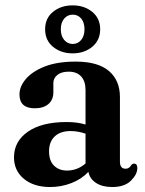

<svg xmlns="http://www.w3.org/2000/svg" viewBox="-20 -704 556 734"><path d="M33.5 -102.5Q33.5 -163.5 86.5 -200.5Q139.5 -237.5 235.5 -237.5Q275 -237.5 307 -228V-359.5Q307 -393.5 290.2 -411.8Q273.5 -430 243 -430Q214.5 -430 199.2 -417.5Q184 -405 184 -387V-351.5Q184 -322.5 165 -306.2Q146 -290 113 -290Q54.5 -290 54.5 -343Q54.5 -373.5 79 -402.2Q103.5 -431 151.2 -449.8Q199 -468.5 269.5 -468.5Q354.5 -468.5 396.5 -432.5Q438.5 -396.5 438.5 -333.5V-86Q438.5 -59 460 -59Q474 -59 481.5 -72.5Q486.5 -78.5 492 -78.5Q505 -78.5 505 -61.5Q505 -37.5 480.5 -13.2Q456 11 409 11Q371 11 347 -4.8Q323 -20.5 318 -47Q291.5 -19 252.8 -4Q214 11 171.5 11Q109.5 11 71.5 -20.2Q33.5 -51.5 33.5 -102.5ZM167.5 -125.5Q167.5 -89.5 186.5 -70.8Q205.5 -52 236 -52Q276 -52 307 -79V-193Q294 -197.5 279.8 -200.2Q265.5 -203 249.5 -203Q211 -203 189.2 -182.5Q167.5 -162 167.5 -125.5ZM257.5 -500Q213.5 -500 183 -524.8Q152.5 -549.5 152.5 -592Q152.5 -634.5 183 -659Q213.5 -683.5 257.5 -683.5Q302.5 -683.5 332.8 -658.5Q363 -633.5 363 -592Q363 -550.5 332.8 -525.2Q302.5 -500 257.5 -500ZM258 -648Q238.5 -648 225.5 -633Q212.5 -618 212.5 -592Q212.5 -566.5 225.5 -551.2Q238.5 -536 258 -536Q278 -536 290.5 -551.5Q303 -567 303 -592Q303 -618 290.5 -633Q278 -648 258 -648Z"/></svg>

Font: Fraunces 72pt S050 SemiBold
Style: Regular
Weight: 600
Version: Version 1.000; ttfautohint (v1.8.3)